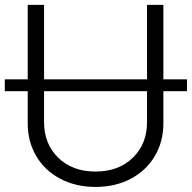

<svg xmlns="http://www.w3.org/2000/svg" viewBox="-22 -747 780 780"><path d="M737.6 -424.7V-376.4H641.7V-245.7Q641.7 -171.9 607.2 -113.3Q572.8 -54.7 509.8 -21.1Q446.7 12.4 366.1 12.4Q285.5 12.4 222.5 -21Q159.4 -54.3 125 -113.3Q90.6 -172.2 90.6 -245.7V-376.4H-2.5V-424.7H90.6V-727.3H157V-424.7H575.3V-727.3H641.7V-424.7ZM575.3 -376.4H157V-250.4Q157 -162.6 214.5 -106.4Q272 -50.1 366.1 -50.1Q460.2 -50.1 517.8 -106.4Q575.3 -162.6 575.3 -250.4Z"/></svg>

Font: Inter Light BETA
Style: Regular
Weight: 300
Designer: Rasmus Andersson
Foundry: rsms
Version: Version 3.011;git-f93a4a705